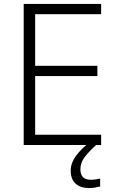

<svg xmlns="http://www.w3.org/2000/svg" viewBox="-20 -734 593 972"><path d="M492 0H100V-714H492V-662H158V-401H473V-349H158V-52H492ZM387 123Q387 176 439 176Q454 176 466 174Q478 172 487 170V210Q475 213 461.5 215.5Q448 218 431 218Q387 218 362.5 195.5Q338 173 338 130Q338 91 365.5 54Q393 17 434 -13L467 0Q433 30 410 59.5Q387 89 387 123Z"/></svg>

Font: Noto Traditional Nushu Light
Style: Regular
Weight: 300
Designer: LIU Zhao
Foundry: LiuZhao Studio
Version: Version 2.003; ttfautohint (v1.8.4.7-5d5b)